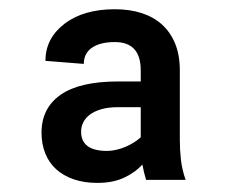

<svg xmlns="http://www.w3.org/2000/svg" viewBox="-20 -742 502 424"><path d="M240.8 -562.1H290.8V-586.6Q290.8 -649.1 233.7 -649.1Q201.3 -649.1 183.2 -636.7Q165.1 -624.3 165.1 -600.9L80.3 -607.6Q80.3 -657 122.2 -689.3Q164.1 -721.6 233.7 -721.6Q266.3 -721.6 292.8 -713.1Q319.2 -704.5 337.9 -687.7Q356.5 -670.8 366.8 -645.6Q377.1 -620.4 377.1 -586.6V-433.2Q377.1 -410.5 379.6 -388.8Q382.1 -367.2 389.9 -344.8H302.6Q300.1 -353 298.1 -361.3Q296.2 -369.7 294.4 -378.6Q279.5 -361.9 254.8 -350Q230.1 -338.1 195 -338.1Q165.5 -338.1 142.6 -346.1Q119.7 -354 103.9 -368.4Q88.1 -382.8 79.9 -403.4Q71.7 -424 71.7 -448.9Q71.7 -503.2 113.8 -532.7Q155.9 -562.1 240.8 -562.1ZM159.1 -451.3Q159.1 -408.7 216.6 -408.7Q226.6 -408.7 237 -411.2Q247.5 -413.7 257.3 -417.8Q267 -421.9 275.7 -427.4Q284.4 -432.9 290.8 -438.9V-505.3H240.8Q219.5 -505.3 204 -500.9Q188.6 -496.4 178.6 -489Q168.7 -481.5 163.9 -471.8Q159.1 -462 159.1 -451.3Z"/></svg>

Font: Inter P Medium
Style: Regular
Weight: 500
Designer: Rasmus Andersson
Foundry: rsms
Version: Version 3.018;git-588b23468